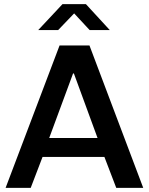

<svg xmlns="http://www.w3.org/2000/svg" viewBox="-20 -905 717 925"><path d="M7 0 267 -686H411L670 0H540L483 -149H185L128 0ZM217 -240H450L336 -551H332ZM164 -760 281 -885H394L509 -760H412L320 -859H355L260 -760Z"/></svg>

Font: Chivo Medium Medium
Style: Regular
Weight: 500
Version: Version 2.002